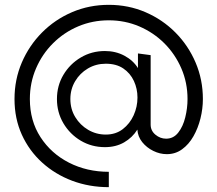

<svg xmlns="http://www.w3.org/2000/svg" viewBox="-20 -685 899 794"><path d="M430 89Q349 89 278.5 62.5Q208 36 154.2 -12.8Q100.5 -61.5 70.2 -128.2Q40 -195 40 -275.5Q40 -356 70.2 -426.5Q100.5 -497 154 -550.8Q207.5 -604.5 278.2 -634.8Q349 -665 430 -665Q511 -665 581.8 -634.5Q652.5 -604 705.8 -550.2Q759 -496.5 789 -426Q819 -355.5 819 -275.5Q819 -235.5 809 -195.2Q799 -155 780 -121.5Q761 -88 733.2 -67.8Q705.5 -47.5 670 -47.5Q641 -47.5 613.8 -61Q586.5 -74.5 568.2 -97.2Q550 -120 548 -149Q527.5 -116 493.2 -96.2Q459 -76.5 414 -76.5Q359 -76.5 314 -103.2Q269 -130 242.2 -175.2Q215.5 -220.5 215.5 -275.5Q215.5 -330.5 242.2 -375.5Q269 -420.5 314 -447.2Q359 -474 414 -474Q458 -474 494.2 -454.8Q530.5 -435.5 550.5 -403.5V-464L603 -457V-169.5Q603 -144.5 622.8 -128Q642.5 -111.5 667 -111.5Q697.5 -111.5 717.2 -136.8Q737 -162 746.2 -200Q755.5 -238 755.5 -275.5Q755.5 -343 730 -402Q704.5 -461 659.8 -505.8Q615 -550.5 556 -575.8Q497 -601 430 -601Q362.5 -601 303.5 -576Q244.5 -551 199.5 -506.2Q154.5 -461.5 129 -402.2Q103.5 -343 103.5 -275.5Q103.5 -185.5 147.5 -117.8Q191.5 -50 265.5 -12.2Q339.5 25.5 430 25.5ZM417.5 -128.5Q458.5 -128.5 487.8 -151Q517 -173.5 532.8 -208.5Q548.5 -243.5 548.5 -281.5Q548.5 -318 533.8 -350Q519 -382 490 -401.8Q461 -421.5 417.5 -421.5Q377 -421.5 343.8 -402Q310.5 -382.5 290.8 -349.2Q271 -316 271 -275.5Q271 -234 291.2 -200.8Q311.5 -167.5 344.8 -148Q378 -128.5 417.5 -128.5Z"/></svg>

Font: Urbanist Light
Style: Regular
Weight: 300
Designer: Corey Hu
Foundry: Corey Hu
Version: Version 1.330; ttfautohint (v1.8.4.7-5d5b)